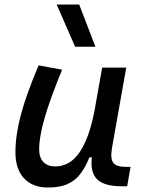

<svg xmlns="http://www.w3.org/2000/svg" viewBox="-20 -815 626 845"><path d="M310.5 -609.4 229.5 -794.9H328.6L399.9 -609.4ZM191.4 10.3Q123 10.3 85.4 -30.5Q47.9 -71.3 47.9 -145Q47.9 -219.7 72 -310.3Q96.2 -400.9 149.9 -527.3L253.4 -508.3Q200.2 -378.9 176.3 -295.7Q152.3 -212.4 152.3 -157.2Q152.3 -121.6 170.9 -102.1Q189.5 -82.5 223.1 -82.5Q288.1 -82.5 330.6 -145.3Q373 -208 395.5 -325.7V-325.2L429.7 -517.6H535.6L473.1 -165.5Q464.8 -118.7 477.8 -99.6Q490.7 -80.6 533.7 -80.6H554.7L539.6 4.9H516.6Q439.5 4.9 408 -25.4Q376.5 -55.7 384.3 -122.6H373.5Q356.9 -81.5 335.2 -51.8Q313.5 -22 279.3 -5.9Q245.1 10.3 191.4 10.3Z"/></svg>

Font: Cascadia Mono PL
Style: Italic
Weight: 400
Italic angle: -10°
Monospace: yes
Designer: Aaron Bell
Foundry: Saja Typeworks
Version: Version 2404.023; ttfautohint (v1.8.4)